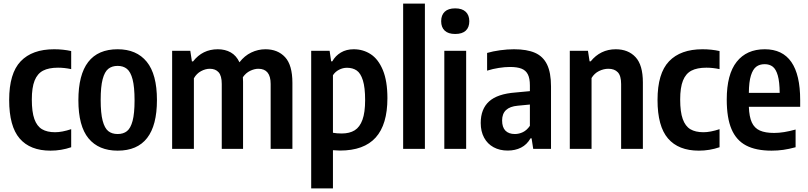

<svg xmlns="http://www.w3.org/2000/svg" viewBox="-20 -828 4496 1068"><path d="M31 -272Q31 -420 95 -487Q159 -554 281 -554Q331.5 -554 376 -544V-443.5Q338 -451.5 303 -451.5Q251 -451.5 219.5 -435Q188 -418.5 172.5 -379.8Q157 -341 157 -274.5Q157 -205.5 171.2 -165.8Q185.5 -126 213.8 -109.2Q242 -92.5 286.5 -92.5Q325 -92.5 376 -109.5V-9Q320.5 10 261 10Q147.5 10 89.2 -57.8Q31 -125.5 31 -272Z M416 -270.5Q416 -554 634.5 -554Q739.5 -554 796.2 -484.5Q853 -415 853 -271.5Q853 10 634.5 10Q529 10 472.5 -58.2Q416 -126.5 416 -270.5ZM728.5 -269.5Q728.5 -344.5 717.5 -386.5Q706.5 -428.5 686 -445Q665.5 -461.5 634.5 -461.5Q603 -461.5 582.5 -445.2Q562 -429 551 -387.5Q540 -346 540 -272.5Q540 -198 551 -156.5Q562 -115 582.2 -98.8Q602.5 -82.5 634.5 -82.5Q666 -82.5 686.2 -98.5Q706.5 -114.5 717.5 -155.5Q728.5 -196.5 728.5 -269.5Z M1606.5 -367V0H1485.5V-361Q1485.5 -445.5 1417 -445.5Q1395.5 -445.5 1371.5 -434Q1347.5 -422.5 1331 -398.5Q1332 -382.5 1332 -373.5V0H1213.5V-361Q1213.5 -406.5 1196 -426Q1178.5 -445.5 1147 -445.5Q1123 -445.5 1098.2 -432.2Q1073.5 -419 1058.5 -392.5V0H937.5V-545.5H1038.5L1047.5 -486.5H1054Q1106.5 -554 1191.5 -554Q1232.5 -554 1263.5 -536.5Q1294.5 -519 1312 -481.5Q1340 -518 1377.8 -536Q1415.5 -554 1456.5 -554Q1525 -554 1565.8 -510Q1606.5 -466 1606.5 -367Z M1711 -545.5H1813.5L1822 -487H1828.5Q1845.5 -517.5 1876 -535.8Q1906.5 -554 1947.5 -554Q2000 -554 2042.2 -526.5Q2084.5 -499 2109.8 -438Q2135 -377 2135 -282Q2135 -135.5 2069.8 -63Q2004.5 9.5 1871 9.5Q1857 9.5 1832 7.5V220H1711ZM2011 -271Q2011 -341.5 1998.5 -381.2Q1986 -421 1964 -436Q1942 -451 1910 -451Q1887 -451 1865.8 -440Q1844.5 -429 1832 -409.5V-89.5Q1853.5 -85.5 1880.5 -85.5Q1924.5 -85.5 1953 -103.2Q1981.5 -121 1996.2 -161.8Q2011 -202.5 2011 -271Z M2222.5 0V-808H2343.5V0Z M2451.5 0V-545.5H2573V0ZM2434 -710Q2434 -744 2453.8 -762.8Q2473.5 -781.5 2512 -781.5Q2550.5 -781.5 2570.5 -762.5Q2590.5 -743.5 2590.5 -710Q2590.5 -676 2570.8 -657.5Q2551 -639 2512 -639Q2473.5 -639 2453.8 -657.5Q2434 -676 2434 -710Z M3045 -347.5V0H2946L2937 -58.5H2931Q2911 -23.5 2878.5 -7Q2846 9.5 2804 9.5Q2759.5 9.5 2725.5 -9Q2691.5 -27.5 2672.8 -62.2Q2654 -97 2654 -144Q2654 -221.5 2700.5 -263.8Q2747 -306 2847.5 -313.5L2927.5 -321V-353Q2927.5 -392 2916.2 -414.2Q2905 -436.5 2881 -446Q2857 -455.5 2817 -455.5Q2788 -455.5 2754.5 -450.2Q2721 -445 2689.5 -435V-533.5Q2721.5 -543 2762 -548.5Q2802.5 -554 2839 -554Q2911 -554 2956 -534.2Q3001 -514.5 3023 -469.2Q3045 -424 3045 -347.5ZM2927.5 -128V-246.5L2860 -240Q2773 -232.5 2773 -158Q2773 -120 2791.5 -101.2Q2810 -82.5 2844 -82.5Q2867 -82.5 2888.8 -93Q2910.5 -103.5 2927.5 -128Z M3149.5 -545.5H3250.5L3259.5 -487H3266Q3292 -519.5 3327.2 -536.8Q3362.5 -554 3405 -554Q3474.5 -554 3515.2 -510.2Q3556 -466.5 3556 -369.5V0H3435V-360.5Q3435 -406.5 3416.5 -426Q3398 -445.5 3364 -445.5Q3338 -445.5 3312 -432.8Q3286 -420 3270.5 -394V0H3149.5Z M3637.5 -272Q3637.5 -420 3701.5 -487Q3765.5 -554 3887.5 -554Q3938 -554 3982.5 -544V-443.5Q3944.5 -451.5 3909.5 -451.5Q3857.5 -451.5 3826 -435Q3794.5 -418.5 3779 -379.8Q3763.5 -341 3763.5 -274.5Q3763.5 -205.5 3777.8 -165.8Q3792 -126 3820.2 -109.2Q3848.5 -92.5 3893 -92.5Q3931.5 -92.5 3982.5 -109.5V-9Q3927 10 3867.5 10Q3754 10 3695.8 -57.8Q3637.5 -125.5 3637.5 -272Z M4431 -234H4145.5Q4147.5 -178.5 4162 -147Q4176.5 -115.5 4206.5 -102Q4236.5 -88.5 4286.5 -88.5Q4338 -88.5 4405.5 -107.5V-9Q4369 1 4337.2 5.5Q4305.5 10 4272 10Q4185 10 4130.2 -18.8Q4075.5 -47.5 4049 -109.8Q4022.5 -172 4022.5 -274.5Q4022.5 -414.5 4077.8 -484.2Q4133 -554 4234 -554Q4431 -554 4431 -271ZM4145.5 -311.5H4317Q4316.5 -373 4306.5 -408Q4296.5 -443 4278.5 -457Q4260.5 -471 4233.5 -471Q4205.5 -471 4186.8 -457Q4168 -443 4157 -408Q4146 -373 4145.5 -311.5Z"/></svg>

Font: Encode Sans Condensed SemiBold
Style: Regular
Weight: 600
Width: 3
Designer: Multiple Designers
Foundry: Impallari Type
Version: Version 2.000